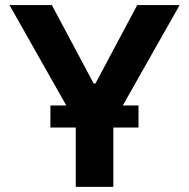

<svg xmlns="http://www.w3.org/2000/svg" viewBox="-20 -727 736 747"><path d="M181.8 -707.2 344.5 -401.9H351.2L513.9 -707.2H678.9L421 -251.7V0H274.7V-251.7L16.9 -707.2ZM176.1 -316.7H518.9V-230.9H176.1Z"/></svg>

Font: Pretendard Variable
Style: Regular
Weight: 400
Designer: Base glyphs from Inter by Rasmus Andersson; Hangul glyphs from Noto Sans CJK(Source Han Sans) by Jang Soo-young and Kang
Foundry: Kil Hyung-jin
Version: Version 1.100;FEAKit 1.0